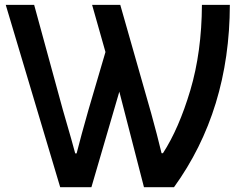

<svg xmlns="http://www.w3.org/2000/svg" viewBox="-20 -779 1013 799"><path d="M3.9 -758.8H122.1L241.2 -323.2Q285.2 -171.9 293 -140.6H298.8Q317.4 -213.9 347.7 -320.3L418.9 -562.5L363.3 -758.8H480.5L609.4 -306.6Q634.8 -214.8 652.3 -141.6H658.2Q724.6 -244.1 772 -403.3Q819.3 -562.5 820.3 -758.8H936.5Q935.5 -320.3 704.1 0H579.1L476.6 -397.5L360.4 0H230.5Z"/></svg>

Font: Gothic A1 SemiBold
Style: Regular
Weight: 600
Version: Version 2.50